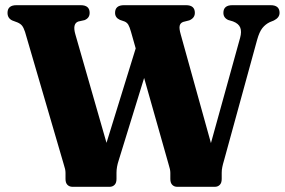

<svg xmlns="http://www.w3.org/2000/svg" viewBox="-20 -720 1098 740"><path d="M841 -670.5Q841 -700 875.5 -700H1023Q1057.5 -700 1057.5 -670.5Q1057.5 -652 1035.5 -641L1019.5 -634.5Q1003 -626.5 991.2 -611.8Q979.5 -597 971 -566.5L843.5 -102Q839 -87 836.8 -76.2Q834.5 -65.5 834.5 -54V-30Q834.5 -15 827 -7.5Q819.5 0 808 0H663Q651.5 0 644 -7.5Q636.5 -15 636.5 -30V-53.5Q636.5 -61 634.8 -68.5Q633 -76 629 -89.5L535.5 -419.5L437.5 -102Q429 -76.5 429 -54V-30Q429 -15 421.5 -7.5Q414 0 402.5 0H259.5Q247.5 0 240 -7.5Q232.5 -15 232.5 -30V-53.5Q232.5 -61 230.8 -68.5Q229 -76 225 -89L76.5 -597Q71 -613.5 65 -621Q59 -628.5 47.5 -633.5L27.5 -641Q9 -649.5 9 -670.5Q9 -700 43.5 -700H291Q325.5 -700 325.5 -670.5Q325.5 -650.5 306 -642.5L281.5 -637Q258.5 -628.5 270.5 -587.5L390.5 -169.5L503 -533.5L485 -597Q479.5 -616.5 474.5 -624.8Q469.5 -633 460.5 -637L442 -643.5Q423.5 -652 423.5 -670.5Q423.5 -700 458 -700H697Q731 -700 731 -670.5Q731 -650.5 709.5 -641.5L686 -635.5Q675 -631.5 672.5 -620.8Q670 -610 676.5 -587.5L793 -168.5L905.5 -574.5Q912 -598 906 -613.5Q900 -629 878 -637.5L859.5 -643Q841 -651.5 841 -670.5Z"/></svg>

Font: Fraunces 72pt S050
Style: Bold
Weight: 700
Version: Version 1.000; ttfautohint (v1.8.3)